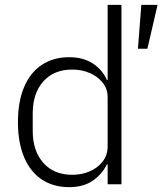

<svg xmlns="http://www.w3.org/2000/svg" viewBox="-20 -760 670 792"><path d="M424 0V-82H421Q400 -40 361.5 -14Q323 12 265 12Q200 12 152.5 -19.5Q105 -51 79.5 -111.5Q54 -172 54 -256Q54 -341 79.5 -401Q105 -461 152.5 -492.5Q200 -524 265 -524Q323 -524 362.5 -498.5Q402 -473 421 -430H424V-740H481V0ZM278 -39Q318 -39 351 -53.5Q384 -68 404 -94.5Q424 -121 424 -156V-359Q424 -393 404 -418.5Q384 -444 351 -458.5Q318 -473 278 -473Q202 -473 158.5 -424Q115 -375 115 -292V-220Q115 -138 158.5 -88.5Q202 -39 278 -39ZM630 -740 588 -559H549L563 -740Z"/></svg>

Font: IBM Plex Sans Light
Style: Regular
Weight: 300
Designer: Mike Abbink, Paul van der Laan, Pieter van Rosmalen
Foundry: Bold Monday
Version: Version 3.201